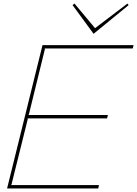

<svg xmlns="http://www.w3.org/2000/svg" viewBox="-20 -1065 775 1085"><path d="M539.1 -19 535.2 0H20L220.2 -810.1H734.9L730 -791H231.9L233.9 -788.1L143.1 -418L140.1 -415H589.8L585 -396H134.8L137.2 -393.1L44.9 -22L42 -19ZM700.2 -1044.9 707 -1036.1 508.8 -874 390.1 -1036.1 400.9 -1044.9 517.1 -905.8Z"/></svg>

Font: Sinkin Sans 100 Thin Italic
Style: Regular
Weight: 100
Italic angle: -112°
Designer: Keith Bates
Foundry: K-Type
Version: Sinkin Sans (version 1.0)  by Keith Bates   •   © 2014   www